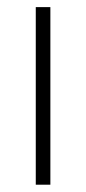

<svg xmlns="http://www.w3.org/2000/svg" viewBox="-20 -506 236 526"><path d="M78 0V-486.5H118V0Z"/></svg>

Font: Anek Latin ExtraLight
Style: Regular
Weight: 250
Designer: Yesha Goshar
Foundry: Ek Type
Version: Version 1.003